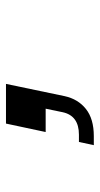

<svg xmlns="http://www.w3.org/2000/svg" viewBox="138 -314 341 658"><g transform="rotate(-90 309.0 14.5)"><path d="M185 0 214 -136H350L308 65Q298 111 264 138Q230 165 171 165H140L151 114H176Q241 114 253 58L265 0Z"/></g></svg>

Font: Fragment Mono
Style: Italic
Weight: 400
Italic angle: -12°
Designer: Wei Huang based on Nimbus Sans by URW Studio, based on Helvetica by Max Miedinger.
Foundry: Wei Huang
Version: Version 1.011; ttfautohint (v1.8.4.7-5d5b)